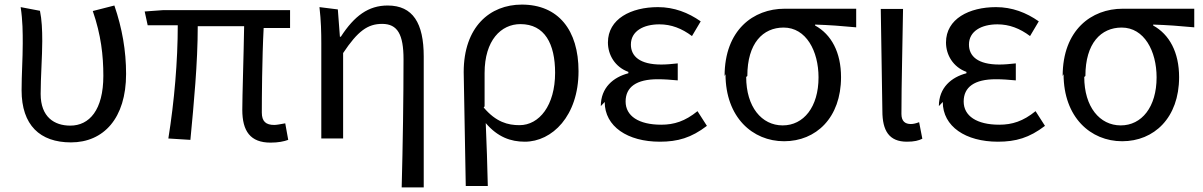

<svg xmlns="http://www.w3.org/2000/svg" viewBox="-20 -576 5238 836"><path d="M70 -545C79 -485 79 -434 79 -387C79 -319 74 -251 74 -183C74 -31 154 44 289 44C431 44 529 -61 529 -254C529 -355 512 -453 478 -552L384 -528C420 -424 430 -334 430 -246C430 -97 369 -29 286 -29C217 -29 157 -66 157 -167C157 -237 164 -333 164 -397C164 -447 162 -490 154 -529Z M623 -466H754C754 -311 739 -134 713 27L809 33C824 -125 841 -302 841 -462H1043C1041 -336 1035 -158 1035 -98C1035 -5 1070 45 1158 45C1191 45 1216 40 1235 33L1222 -39C1199 -35 1185 -32 1174 -32C1138 -32 1120 -47 1120 -86C1120 -141 1121 -324 1128 -454H1243V-532H692L610 -526Z M1371 -545C1378 -485 1379 -434 1379 -387V27H1474V-345C1538 -441 1581 -472 1644 -472C1711 -472 1737 -426 1737 -318C1737 -153 1734 54 1729 240H1825V-330C1825 -475 1778 -552 1668 -552C1584 -552 1523 -507 1464 -416H1460L1451 -535Z M2008 234H2104C2102 134 2099 62 2095 -40C2147 21 2204 41 2265 41C2384 41 2499 -71 2499 -266C2499 -445 2411 -556 2252 -556C2113 -556 1999 -459 1999 -262ZM2090 -113V-258C2090 -401 2162 -471 2246 -471C2352 -471 2397 -385 2397 -259C2397 -117 2328 -31 2242 -31C2192 -31 2140 -44 2086 -108Z M2613 -132C2613 -25 2713 41 2853 41C2931 41 2990 24 3058 -28L3017 -92C2963 -48 2915 -33 2859 -33C2761 -33 2704 -71 2704 -134C2704 -197 2751 -231 2844 -231C2872 -231 2899 -229 2931 -226V-300C2903 -297 2882 -295 2859 -295C2766 -295 2727 -331 2727 -382C2727 -440 2781 -470 2851 -470C2903 -470 2949 -452 2993 -419L3031 -483C2977 -521 2915 -545 2845 -545C2728 -545 2627 -494 2627 -391C2627 -337 2658 -284 2716 -263V-257C2651 -240 2596 -195 2596 -114Z M3139 -253C3139 -65 3257 39 3394 39C3533 39 3642 -63 3642 -240C3642 -348 3600 -426 3529 -465V-469C3592 -467 3644 -463 3708 -457V-538H3396C3261 -538 3135 -446 3135 -245ZM3234 -245C3234 -388 3302 -456 3392 -456C3490 -456 3544 -354 3544 -239C3544 -110 3479 -30 3388 -30C3296 -30 3229 -111 3229 -241Z M3822 -93C3822 -7 3851 41 3929 41C3961 41 3980 36 3996 28L3982 -44C3969 -39 3957 -36 3946 -36C3921 -36 3905 -48 3905 -80C3905 -217 3910 -383 3912 -537H3815Z M4085 -132C4085 -25 4185 41 4325 41C4403 41 4462 24 4530 -28L4489 -92C4435 -48 4387 -33 4331 -33C4233 -33 4176 -71 4176 -134C4176 -197 4223 -231 4316 -231C4344 -231 4371 -229 4403 -226V-300C4375 -297 4354 -295 4331 -295C4238 -295 4199 -331 4199 -382C4199 -440 4253 -470 4323 -470C4375 -470 4421 -452 4465 -419L4503 -483C4449 -521 4387 -545 4317 -545C4200 -545 4099 -494 4099 -391C4099 -337 4130 -284 4188 -263V-257C4123 -240 4068 -195 4068 -114Z M4611 -253C4611 -65 4729 39 4866 39C5005 39 5114 -63 5114 -240C5114 -348 5072 -426 5001 -465V-469C5064 -467 5116 -463 5180 -457V-538H4868C4733 -538 4607 -446 4607 -245ZM4706 -245C4706 -388 4774 -456 4864 -456C4962 -456 5016 -354 5016 -239C5016 -110 4951 -30 4860 -30C4768 -30 4701 -111 4701 -241Z"/></svg>

Font: GenEiGothic-pro-Regular
Style: Regular
Weight: 400
Designer: Ryoko NISHIZUKA (kana & ideographs); Paul D. Hunt (Latin, Greek & Cyrillic); Wenlong ZHANG (bopomofo); Sandoll Communica
Foundry: Adobe Systems Incorporated; o_tamon
Version: Version 1.000.140830